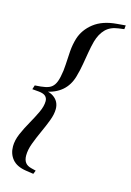

<svg xmlns="http://www.w3.org/2000/svg" viewBox="-129 -799 671 987"><g transform="rotate(15 206.5 -306.0)"><path d="M34 -295.5 41 -317.5 72.5 -320Q98 -322.5 114.8 -329.2Q131.5 -336 142 -351.8Q152.5 -367.5 158.5 -396.5Q165.5 -428 167 -463Q168.5 -498 171.2 -534Q174 -570 184 -603.5Q200 -655 246 -690.8Q292 -726.5 367 -732.5L413 -736.5L411 -716L380.5 -712Q338 -706.5 313.2 -681.2Q288.5 -656 276.5 -614Q269 -586 263.5 -553.8Q258 -521.5 252.2 -487.5Q246.5 -453.5 236.5 -418.5Q222.5 -369 188 -339.5Q153.5 -310 99.5 -300.5L102 -307Q127.5 -302.5 144 -291.2Q160.5 -280 168.8 -264Q177 -248 177 -228Q177 -200 164 -165.8Q151 -131.5 134.2 -95Q117.5 -58.5 104.5 -23.5Q91.5 11.5 91.5 41.5Q91.5 65 101.8 79Q112 93 135 98.5L159 104.5L151.5 123.5L111 117.5Q61 110 37.5 82Q14 54 14 13.5Q14 -18.5 29.2 -54Q44.5 -89.5 64.8 -125Q85 -160.5 100.5 -193.5Q116 -226.5 116 -253.5Q116 -270 105.2 -280Q94.5 -290 69.5 -292.5Z"/></g></svg>

Font: Newsreader 60pt SemiBold
Style: Italic
Weight: 600
Italic angle: -17°
Designer: Hugues Gentile
Foundry: Production Type
Version: Version 1.003